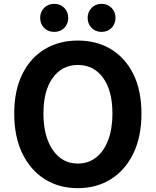

<svg xmlns="http://www.w3.org/2000/svg" viewBox="-20 -965 810 999"><path d="M385 14Q287 14 212.5 -33Q138 -80 96 -167Q54 -254 54 -374Q54 -494 96 -579Q138 -664 212.5 -709Q287 -754 385 -754Q483 -754 557.5 -709Q632 -664 674 -579Q716 -494 716 -374Q716 -254 674 -167Q632 -80 557.5 -33Q483 14 385 14ZM385 -114Q440 -114 480.5 -146Q521 -178 543 -236.5Q565 -295 565 -374Q565 -493 516.5 -560Q468 -627 385 -627Q303 -627 254.5 -560Q206 -493 206 -374Q206 -256 254.5 -185Q303 -114 385 -114ZM262 -799Q230 -799 209.5 -820Q189 -841 189 -872Q189 -903 209.5 -924Q230 -945 262 -945Q294 -945 314.5 -924Q335 -903 335 -872Q335 -841 314.5 -820Q294 -799 262 -799ZM508 -799Q477 -799 456.5 -820Q436 -841 436 -872Q436 -903 456.5 -924Q477 -945 508 -945Q540 -945 560.5 -924Q581 -903 581 -872Q581 -841 560.5 -820Q540 -799 508 -799Z"/></svg>

Font: Source Han Sans TC
Style: Bold
Weight: 700
Designer: Ryoko NISHIZUKA Ë•øÂ°öÊ∂ºÂ≠ê (kana, bopomofo & ideographs); Paul D. Hunt (Latin, Greek & Cyrillic); Sandoll Communicatio
Foundry: Adobe
Version: Version 2.004;hotconv 1.0.118;makeotfexe 2.5.65603